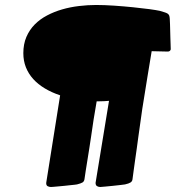

<svg xmlns="http://www.w3.org/2000/svg" viewBox="-20 -726 702 767"><path d="M317.4 -9.8Q315.9 -1 309.6 2.9Q303.2 6.8 287.6 10.7Q285.6 11.2 278.1 12Q270.5 12.7 259.8 13.9Q249 15.1 236.6 16.4Q224.1 17.6 213.1 18.6Q202.1 19.5 194.1 20.3Q186 21 183.6 21Q177.2 21 170.9 18.1Q164.6 15.1 164.6 5.9Q164.6 2.9 165 2L220.2 -345.2Q186.5 -356.4 159.2 -372.8Q131.8 -389.2 112.8 -410.2Q93.8 -431.2 83.5 -457Q73.2 -482.9 73.2 -513.7Q73.2 -549.8 85.4 -578.4Q97.7 -606.9 118.7 -628.2Q139.6 -649.4 168 -664.3Q196.3 -679.2 228.5 -688.5Q260.7 -697.8 295.4 -701.9Q330.1 -706.1 363.8 -706.1Q397.5 -706.1 436.5 -703.4Q475.6 -700.7 511.7 -697Q547.9 -693.4 576.7 -689.5Q605.5 -685.5 618.7 -682.6Q629.4 -679.2 637 -677Q644.5 -674.8 649.2 -671.9Q653.8 -668.9 655.8 -664.3Q657.7 -659.7 658.2 -650.9Q658.7 -641.6 659.2 -628.9Q659.7 -616.2 659.9 -602.5Q660.2 -588.9 660.6 -575.7Q661.1 -562.5 661.4 -552Q661.6 -541.5 661.9 -535.2Q662.1 -528.8 662.1 -528.8Q659.7 -520 649.9 -520Q634.3 -520 585.9 -521.5Q578.6 -477.5 569.3 -420.9Q560.1 -364.3 548.3 -290.5Q540 -232.4 532.7 -179.7Q529.8 -156.7 526.4 -133.1Q522.9 -109.4 519.8 -86.9Q516.6 -64.5 513.9 -44.4Q511.2 -24.4 509.3 -9.8Q508.3 -1.5 501.5 2.9Q494.6 7.3 479.5 10.7Q477.1 11.2 462.4 12.9Q447.8 14.6 430.7 16.4Q413.6 18.1 398.7 19.5Q383.8 21 380.4 21Q373.5 21 367.7 17.6Q361.8 14.2 361.8 4.4L415.5 -323.2Q405.8 -322.3 396 -321.8Q386.2 -321.3 376.5 -321.3H366.2Q359.4 -284.2 354 -248.8Q348.6 -213.4 343.8 -179.7Q340.3 -156.7 336.7 -133.1Q333 -109.4 329.3 -86.7Q325.7 -64 322.5 -44.2Q319.3 -24.4 317.4 -9.8Z"/></svg>

Font: Carter One
Style: Regular
Weight: 400
Designer: vernon adams
Foundry: vernon adams
Version: Version 1.000